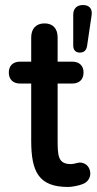

<svg xmlns="http://www.w3.org/2000/svg" viewBox="-20 -733 386 763"><path d="M251 10C265 10 293 5 310 -2C332 -11 342 -32 338 -52C334 -75 316 -87 297 -87C284 -86 279 -82 264 -81C209 -80 209 -115 209 -182V-401H267C296 -401 312 -418 312 -445C312 -471 296 -488 267 -488H209V-584C209 -620 190 -640 157 -640C124 -640 104 -620 104 -584V-488H60C31 -488 15 -471 15 -445C15 -418 31 -401 60 -401H104V-175C104 -51 133 10 251 10ZM297 -524C314 -524 323 -533 326 -550L344 -672C348 -698 335 -713 310 -713C285 -713 271 -699 271 -674V-552C271 -534 281 -524 297 -524Z"/></svg>

Font: SN Pro Medium
Style: Regular
Weight: 500
Designer: Tobias Whetton
Foundry: Supernotes
Version: Version 1.003;Glyphs 3.3 (3324)